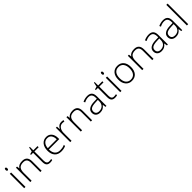

<svg xmlns="http://www.w3.org/2000/svg" viewBox="568 -2684 4668 4668"><g transform="rotate(-45 2902.5 -349.5)"><path d="M127.9 -494.4V0H82.9V-494.4ZM105.2 -588Q76.3 -588 76.3 -631.7Q76.3 -675.4 105.2 -675.4Q119.3 -675.4 127.1 -664.1Q135 -652.7 135 -632.2Q135 -611.7 127.1 -599.8Q119.3 -588 105.2 -588Z M683 0H638.5V-320.5Q638.5 -394.8 607.4 -429Q576.3 -463.1 509.6 -463.1Q420.6 -463.1 379.7 -418.1Q338.7 -373.1 338.7 -273V0H293.7V-494.4H331.6L340.2 -426.7H343.3Q390.8 -504 514.7 -504Q683 -504 683 -323.6Z M890.8 -142.6Q890.8 -85.4 910.8 -58.1Q930.7 -30.8 973.7 -30.8Q1016.7 -30.8 1048.5 -38.4V-2Q1016.7 9.1 972.7 9.1Q907.5 9.1 876.1 -26.3Q844.8 -61.7 844.8 -136V-455.5H771.5V-481.8L844.8 -502.5L867.5 -614.3H890.8V-494.4H1035.9V-455.5H890.8Z M1482.3 -281.1Q1482.3 -366.5 1445.1 -415.3Q1408 -464.1 1338.7 -464.1Q1269.5 -464.1 1226.5 -416.8Q1183.5 -369.6 1176.4 -281.1ZM1354.9 9.1Q1247.2 9.1 1186.6 -57.1Q1126.4 -124.4 1126.4 -243.2Q1126.4 -362 1184.8 -433Q1243.2 -504 1341.8 -504Q1429.2 -504 1479.3 -442.9Q1529.8 -382.7 1529.8 -277.6V-241.2H1173.9Q1174.4 -139.5 1221.2 -85.7Q1267.9 -31.9 1354.9 -31.9Q1395.9 -31.9 1428.7 -37.7Q1461.6 -43.5 1510.6 -63.2V-22.2Q1470.2 -4.6 1434.3 2.3Q1398.4 9.1 1354.9 9.1Z M1861.5 -504Q1893.3 -504 1928.7 -498L1920.1 -454.5Q1889.3 -462.1 1855.9 -462.1Q1792.2 -462.1 1752 -408.2Q1711.8 -354.4 1711.8 -273V0H1666.8V-494.4H1704.8L1709.3 -405.5H1712.8Q1742.7 -459.6 1777.6 -481.8Q1812.9 -504 1861.5 -504Z M2418.6 0H2374.1V-320.5Q2374.1 -394.8 2343 -429Q2311.9 -463.1 2245.2 -463.1Q2156.2 -463.1 2115.3 -418.1Q2074.3 -373.1 2074.3 -273V0H2029.3V-494.4H2067.2L2075.8 -426.7H2078.9Q2126.4 -504 2250.3 -504Q2418.6 -504 2418.6 -323.6Z M2912 0H2879.2L2867.5 -78.4H2864Q2826.6 -30.3 2787.7 -10.6Q2748.7 9.1 2694.1 9.1Q2621.8 9.1 2581.1 -28.3Q2540.4 -65.7 2540.4 -131.4Q2540.4 -204.2 2601.1 -244.2Q2661.8 -284.1 2775.5 -286.1L2869.6 -288.7V-321.5Q2869.6 -393.3 2840.2 -428.7Q2810.9 -464.1 2745.2 -464.1Q2679.5 -464.1 2606.2 -425.7L2589 -465.1Q2670.9 -503 2751.5 -503Q2832.2 -503 2872.1 -460.6Q2912 -418.1 2912 -329.1ZM2588.5 -129.4Q2588.5 -83.4 2617 -57.6Q2645.6 -31.9 2697.2 -31.9Q2775.5 -31.9 2821.5 -77.1Q2867.5 -122.3 2867.5 -202.7V-251.8L2781.1 -247.7Q2676.9 -243.2 2632.7 -215.6Q2588.5 -188.1 2588.5 -129.4Z M3119.8 -142.6Q3119.8 -85.4 3139.8 -58.1Q3159.8 -30.8 3202.7 -30.8Q3245.7 -30.8 3277.6 -38.4V-2Q3245.7 9.1 3201.7 9.1Q3136.5 9.1 3105.2 -26.3Q3073.8 -61.7 3073.8 -136V-455.5H3000.5V-481.8L3073.8 -502.5L3096.6 -614.3H3119.8V-494.4H3264.9V-455.5H3119.8Z M3429.2 -494.4V0H3384.2V-494.4ZM3406.5 -588Q3377.7 -588 3377.7 -631.7Q3377.7 -675.4 3406.5 -675.4Q3420.6 -675.4 3428.5 -664.1Q3436.3 -652.7 3436.3 -632.2Q3436.3 -611.7 3428.5 -599.8Q3420.6 -588 3406.5 -588Z M3911 -406.5Q3866.5 -463.1 3784.4 -463.1Q3702.2 -463.1 3658 -407Q3613.8 -350.9 3613.8 -248.2Q3613.8 -145.6 3658.5 -88.7Q3703.2 -31.9 3784.9 -31.9Q3866.5 -31.9 3911.5 -89Q3956.5 -146.1 3956.5 -248.2Q3956.5 -350.4 3911 -406.5ZM3945.4 -58.6Q3886.8 9.1 3783.1 9.1Q3685.5 11.1 3624.9 -60.7Q3564.2 -132.5 3566.2 -247.7Q3566.2 -368.6 3624.9 -436.3Q3683.5 -504 3785.6 -504Q3887.8 -504 3945.9 -435.8Q4004 -367.5 4004 -247.5Q4004 -127.4 3945.4 -58.6Z M4530.3 0H4485.8V-320.5Q4485.8 -394.8 4454.8 -429Q4423.7 -463.1 4356.9 -463.1Q4267.9 -463.1 4227 -418.1Q4186 -373.1 4186 -273V0H4141.1V-494.4H4179L4187.6 -426.7H4190.6Q4238.1 -504 4362 -504Q4530.3 -504 4530.3 -323.6Z M5023.8 0H4990.9L4979.3 -78.4H4975.7Q4938.3 -30.3 4899.4 -10.6Q4860.5 9.1 4805.9 9.1Q4733.6 9.1 4692.9 -28.3Q4652.2 -65.7 4652.2 -131.4Q4652.2 -204.2 4712.8 -244.2Q4773.5 -284.1 4887.3 -286.1L4981.3 -288.7V-321.5Q4981.3 -393.3 4952 -428.7Q4922.6 -464.1 4856.9 -464.1Q4791.2 -464.1 4717.9 -425.7L4700.7 -465.1Q4782.6 -503 4863.2 -503Q4943.9 -503 4983.8 -460.6Q5023.8 -418.1 5023.8 -329.1ZM4700.2 -129.4Q4700.2 -83.4 4728.8 -57.6Q4757.3 -31.9 4808.9 -31.9Q4887.3 -31.9 4933.3 -77.1Q4979.3 -122.3 4979.3 -202.7V-251.8L4892.8 -247.7Q4788.7 -243.2 4744.4 -215.6Q4700.2 -188.1 4700.2 -129.4Z M5517.2 0H5484.3L5472.7 -78.4H5469.2Q5431.7 -30.3 5392.8 -10.6Q5353.9 9.1 5299.3 9.1Q5227 9.1 5186.3 -28.3Q5145.6 -65.7 5145.6 -131.4Q5145.6 -204.2 5206.3 -244.2Q5266.9 -284.1 5380.7 -286.1L5474.7 -288.7V-321.5Q5474.7 -393.3 5445.4 -428.7Q5416.1 -464.1 5350.4 -464.1Q5284.6 -464.1 5211.3 -425.7L5194.1 -465.1Q5276 -503 5356.7 -503Q5437.3 -503 5477.2 -460.6Q5517.2 -418.1 5517.2 -329.1ZM5193.6 -129.4Q5193.6 -83.4 5222.2 -57.6Q5250.8 -31.9 5302.3 -31.9Q5380.7 -31.9 5426.7 -77.1Q5472.7 -122.3 5472.7 -202.7V-251.8L5386.2 -247.7Q5282.1 -243.2 5237.9 -215.6Q5193.6 -188.1 5193.6 -129.4Z M5722.4 -707.8V0H5677.5V-707.8Z"/></g></svg>

Font: Khula Light
Style: Regular
Weight: 300
Designer: Erin McLaughlin, Steve Matteson
Version: Version 1.002;PS 1.0;hotconv 1.0.72;makeotf.lib2.5.5900; ttf